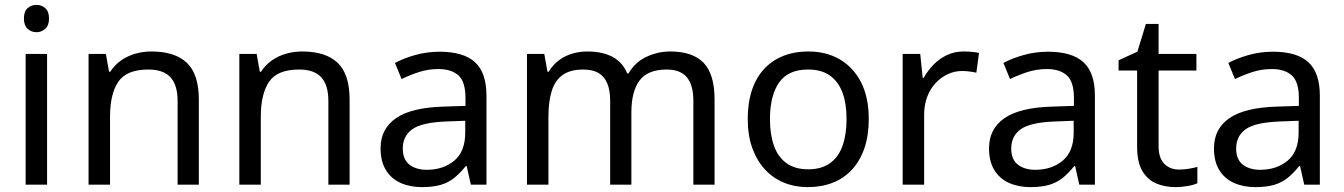

<svg xmlns="http://www.w3.org/2000/svg" viewBox="-20 -808 5511 787"><path d="M173 -587V-51H85V-587ZM130 -788Q150 -788 165.5 -774.5Q181 -761 181 -732Q181 -704 165.5 -690Q150 -676 130 -676Q108 -676 93 -690Q78 -704 78 -732Q78 -761 93 -774.5Q108 -788 130 -788Z M601 -597Q697 -597 746 -550.5Q795 -504 795 -400V-51H708V-394Q708 -459 679 -491Q650 -523 588 -523Q499 -523 465 -473Q431 -423 431 -329V-51H343V-587H414L427 -514H432Q450 -542 476.5 -560.5Q503 -579 535 -588Q567 -597 601 -597Z M1219 -597Q1315 -597 1364 -550.5Q1413 -504 1413 -400V-51H1326V-394Q1326 -459 1297 -491Q1268 -523 1206 -523Q1117 -523 1083 -473Q1049 -423 1049 -329V-51H961V-587H1032L1045 -514H1050Q1068 -542 1094.5 -560.5Q1121 -579 1153 -588Q1185 -597 1219 -597Z M1782 -596Q1880 -596 1927 -553Q1974 -510 1974 -416V-51H1910L1893 -127H1889Q1866 -98 1841.5 -78.5Q1817 -59 1785.5 -50Q1754 -41 1709 -41Q1661 -41 1622.5 -58Q1584 -75 1562 -110.5Q1540 -146 1540 -200Q1540 -280 1603 -323.5Q1666 -367 1797 -371L1888 -374V-406Q1888 -473 1859 -499Q1830 -525 1777 -525Q1735 -525 1697 -512.5Q1659 -500 1626 -484L1599 -550Q1634 -569 1682 -582.5Q1730 -596 1782 -596ZM1808 -310Q1708 -306 1669.5 -278Q1631 -250 1631 -199Q1631 -154 1658.5 -133Q1686 -112 1729 -112Q1797 -112 1842 -149.5Q1887 -187 1887 -265V-313Z M2728 -597Q2819 -597 2864 -550.5Q2909 -504 2909 -400V-51H2822V-396Q2822 -459 2795.5 -491Q2769 -523 2713 -523Q2635 -523 2601.5 -478Q2568 -433 2568 -347V-51H2481V-396Q2481 -438 2469 -466.5Q2457 -495 2433 -509Q2409 -523 2371 -523Q2317 -523 2286 -500.5Q2255 -478 2241.5 -435Q2228 -392 2228 -329V-51H2140V-587H2211L2224 -514H2229Q2246 -542 2270.5 -560.5Q2295 -579 2325 -588Q2355 -597 2387 -597Q2449 -597 2490.5 -575Q2532 -553 2551 -507H2556Q2583 -553 2629.5 -575Q2676 -597 2728 -597Z M3541 -320Q3541 -253 3523.5 -201.5Q3506 -150 3473.5 -114Q3441 -78 3394.5 -59.5Q3348 -41 3291 -41Q3238 -41 3193 -59.5Q3148 -78 3115 -114Q3082 -150 3063.5 -201.5Q3045 -253 3045 -320Q3045 -409 3075 -470.5Q3105 -532 3161 -564.5Q3217 -597 3294 -597Q3367 -597 3422.5 -564.5Q3478 -532 3509.5 -470.5Q3541 -409 3541 -320ZM3136 -320Q3136 -257 3152.5 -210.5Q3169 -164 3204 -139Q3239 -114 3293 -114Q3347 -114 3382 -139Q3417 -164 3433.5 -210.5Q3450 -257 3450 -320Q3450 -384 3433 -429Q3416 -474 3381.5 -498.5Q3347 -523 3292 -523Q3210 -523 3173 -469Q3136 -415 3136 -320Z M3930 -597Q3945 -597 3962.5 -595.5Q3980 -594 3993 -591L3982 -510Q3969 -513 3953.5 -515Q3938 -517 3924 -517Q3893 -517 3865 -504Q3837 -491 3815 -467.5Q3793 -444 3780.5 -411Q3768 -378 3768 -337V-51H3680V-587H3752L3762 -489H3766Q3783 -519 3807 -543.5Q3831 -568 3862 -582.5Q3893 -597 3930 -597Z M4276 -596Q4374 -596 4421 -553Q4468 -510 4468 -416V-51H4404L4387 -127H4383Q4360 -98 4335.5 -78.5Q4311 -59 4279.5 -50Q4248 -41 4203 -41Q4155 -41 4116.5 -58Q4078 -75 4056 -110.5Q4034 -146 4034 -200Q4034 -280 4097 -323.5Q4160 -367 4291 -371L4382 -374V-406Q4382 -473 4353 -499Q4324 -525 4271 -525Q4229 -525 4191 -512.5Q4153 -500 4120 -484L4093 -550Q4128 -569 4176 -582.5Q4224 -596 4276 -596ZM4302 -310Q4202 -306 4163.5 -278Q4125 -250 4125 -199Q4125 -154 4152.5 -133Q4180 -112 4223 -112Q4291 -112 4336 -149.5Q4381 -187 4381 -265V-313Z M4813 -113Q4833 -113 4854 -116.5Q4875 -120 4888 -124V-57Q4874 -50 4848 -45.5Q4822 -41 4798 -41Q4756 -41 4720.5 -55.5Q4685 -70 4663 -106Q4641 -142 4641 -207V-519H4565V-561L4642 -596L4677 -710H4729V-587H4884V-519H4729V-209Q4729 -160 4752.5 -136.5Q4776 -113 4813 -113Z M5198 -596Q5296 -596 5343 -553Q5390 -510 5390 -416V-51H5326L5309 -127H5305Q5282 -98 5257.5 -78.5Q5233 -59 5201.5 -50Q5170 -41 5125 -41Q5077 -41 5038.5 -58Q5000 -75 4978 -110.5Q4956 -146 4956 -200Q4956 -280 5019 -323.5Q5082 -367 5213 -371L5304 -374V-406Q5304 -473 5275 -499Q5246 -525 5193 -525Q5151 -525 5113 -512.5Q5075 -500 5042 -484L5015 -550Q5050 -569 5098 -582.5Q5146 -596 5198 -596ZM5224 -310Q5124 -306 5085.5 -278Q5047 -250 5047 -199Q5047 -154 5074.5 -133Q5102 -112 5145 -112Q5213 -112 5258 -149.5Q5303 -187 5303 -265V-313Z"/></svg>

Font: Noto Sans Tamil UI
Style: Regular
Weight: 400
Designer: Jelle Bosma - Monotype Design Team
Foundry: Monotype Imaging Inc.
Version: Version 2.004